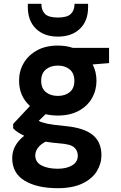

<svg xmlns="http://www.w3.org/2000/svg" viewBox="-20 -755 636 1007"><path d="M283 -149Q249 -149 219 -156L183 -121Q200 -112 229 -106Q258 -100 321 -94Q420 -85 466 -47.5Q512 -10 512 59Q512 104 487.5 143.5Q463 183 412 207.5Q361 232 283 232Q174 232 109 192.5Q44 153 44 74Q44 7 107 -43Q88 -52 73.5 -61.5Q59 -71 49 -82V-105L137 -199Q80 -251 80 -332Q80 -383 104.5 -424.5Q129 -466 174.5 -491Q220 -516 283 -516Q326 -516 362 -504H552V-424L466 -417Q486 -378 486 -332Q486 -281 462 -239.5Q438 -198 392.5 -173.5Q347 -149 283 -149ZM283 -252Q322 -252 346 -272Q370 -292 370 -331Q370 -370 346 -390.5Q322 -411 283 -411Q245 -411 220.5 -390.5Q196 -370 196 -331Q196 -292 220.5 -272Q245 -252 283 -252ZM165 60Q165 96 198.5 113Q232 130 282 130Q330 130 359 112Q388 94 388 62Q388 35 369 18Q350 1 293 -3Q253 -6 219 -12Q191 3 178 21.5Q165 40 165 60ZM284 -563Q211 -563 168.5 -604.5Q126 -646 126 -718V-735H197Q197 -701 216 -682Q235 -663 284 -663Q332 -663 351.5 -682Q371 -701 371 -735H442V-717Q442 -645 399 -604Q356 -563 284 -563Z"/></svg>

Font: DM Sans
Style: Bold
Weight: 700
Designer: Colophon Foundry, Jonny Pinhorn
Foundry: Colophon Foundry
Version: Version 4.004; ttfautohint (v1.8.4.7-5d5b)